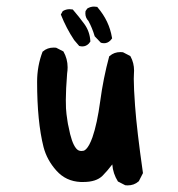

<svg xmlns="http://www.w3.org/2000/svg" viewBox="-20 -559 540 581"><path d="M232.4 -8.3Q228.5 -8.3 224.1 -8.3Q179.2 -10.3 150.4 -43Q122.1 -74.7 111.8 -113.8Q92.3 -190.9 92.3 -311.5Q92.3 -359.4 108.9 -402.8L109.9 -403.3Q123 -415 142.6 -415Q145.5 -415 149.9 -414.6L171.9 -403.3Q184.6 -380.9 184.6 -355.5Q184.6 -346.2 183.1 -336.4Q179.2 -286.6 179.2 -256.8Q179.2 -227.1 181.2 -213.9Q183.1 -200.7 184.3 -191.9Q185.5 -183.1 187.5 -175.3Q196.3 -127.4 210 -110.4Q216.3 -102.1 226.1 -102.1Q229 -102.1 232.7 -102.8Q236.3 -103.5 240.7 -107.9Q250.5 -117.7 259.8 -143.6Q273.9 -184.1 283.2 -252.4Q292.5 -322.3 310.5 -388.7L312 -389.6Q325.2 -401.4 344.7 -401.4Q347.7 -401.4 352.1 -400.9L374 -389.6L375 -388.2Q385.7 -368.7 385.7 -345.2Q385.7 -341.3 385.3 -335.9Q384.8 -330.6 384.8 -320.3Q384.8 -292 388.7 -238.8Q394 -165.5 412.6 -35.2L399.9 -10.3L398.9 -9.8Q385.7 2 366.2 2Q363.3 2 358.9 1.5L336.9 -9.8Q321.8 -33.7 319.8 -61.5Q303.7 -40.5 290 -26.9Q271 -8.3 232.4 -8.3ZM190.4 -531.2Q194.3 -531.2 200.2 -530.3Q219.2 -508.3 235.4 -486.1Q251.5 -463.9 253.4 -435.1V-433.1Q250.5 -428.7 248.5 -426.8Q240.2 -418.5 229 -418.5Q225.6 -418.5 219.7 -419.9L204.6 -437.5Q180.7 -473.1 164.1 -515.1L169.9 -525.4Q179.7 -531.2 190.4 -531.2ZM238.3 -518.6Q238.3 -521.5 238.8 -525.4L244.1 -533.2Q253.9 -539.1 264.6 -539.1Q268.6 -539.1 274.4 -538.1L275.4 -536.6Q310.5 -495.6 318.8 -445.3L319.3 -442.9Q315.9 -438.5 314 -436.5Q305.7 -428.2 294.9 -428.2Q291 -428.2 285.2 -429.7L266.6 -449.2Q258.8 -475.1 247.6 -495.6Q238.3 -505.4 238.3 -518.6Z"/></svg>

Font: Bakudai
Style: Medium
Weight: 500
Version: Version 1.48